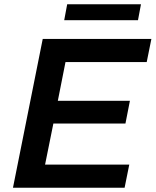

<svg xmlns="http://www.w3.org/2000/svg" viewBox="-20 -883 732 903"><path d="M192 -109H588L566 0H41L181 -700H692L670 -591H288L252 -409H591L570 -302H231ZM282 -788 296 -863H643L629 -788Z"/></svg>

Font: Montserrat SemiBold
Style: Italic
Weight: 600
Italic angle: -11.3°
Designer: Julieta Ulanovsky
Foundry: Julieta Ulanovsky
Version: Version 9.000; ttfautohint (v1.8.4.7-5d5b)